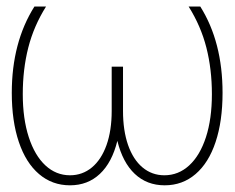

<svg xmlns="http://www.w3.org/2000/svg" viewBox="-20 -550 709 580"><path d="M48.8 -265.6Q48.8 -191.4 66.9 -135.7Q85 -80.1 117.2 -50.3Q149.4 -20.5 191.4 -20.5Q229 -20.5 257.6 -44.2Q286.1 -67.9 301.8 -111.8Q317.4 -155.8 317.4 -214.8V-348.6H351.6V-214.8Q351.6 -155.8 366.9 -111.8Q382.3 -67.9 410.6 -44.2Q439 -20.5 476.6 -20.5Q519 -20.5 551.5 -50.3Q584 -80.1 602.1 -135.5Q620.1 -190.9 620.1 -265.6Q620.1 -340.8 603.5 -406Q586.9 -471.2 549.8 -530.3H585Q652.3 -423.3 652.3 -269.5Q652.3 -184.1 631.3 -121.1Q610.4 -58.1 570.8 -24.2Q531.2 9.8 477.5 9.8Q423.8 9.8 387.2 -24.7Q350.6 -59.1 334.5 -124.5Q318.4 -59.1 281.7 -24.7Q245.1 9.8 191.4 9.8Q137.7 9.8 97.9 -24.2Q58.1 -58.1 36.9 -121.1Q15.6 -184.1 15.6 -269.5Q15.6 -421.9 84 -530.3H119.1Q82 -471.2 65.4 -406Q48.8 -340.8 48.8 -265.6Z"/></svg>

Font: Pretendard GOV Thin
Style: Regular
Weight: 100
Designer: Base glyphs from Inter by Rasmus Andersson; Hangeul glyphs from Noto Sans CJK(Source Han Sans) by Jang Soo-young and Kan
Foundry: Kil Hyung-jin
Version: Version 1.309